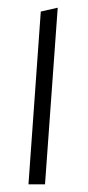

<svg xmlns="http://www.w3.org/2000/svg" viewBox="-20 -479 229 499"><path d="M54 0 86 -449 130 -459 97 0Z"/></svg>

Font: Ancizar Sans Thin
Style: Italic
Weight: 100
Italic angle: -4°
Designer: Cesar Puertas, Viviana Monsalve, Julian Moncada, Julian Prieto, Jose Castro, Mariel Hernandez, Felipe Aragon, Sara Alarc
Version: Version 8.100